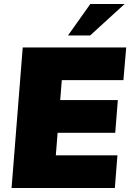

<svg xmlns="http://www.w3.org/2000/svg" viewBox="-20 -943 653 963"><path d="M290 -541 282 -441H571L558 -277H269L260 -164H569L556 0H38L94 -705H613L599 -541ZM321 -765 433 -923H605L432 -765Z"/></svg>

Font: Nunito Sans Heavy Heavy
Style: Italic
Weight: 400
Italic angle: -4.541°
Designer: Vernon Adams
Foundry: Vernon Adams
Version: Version 2.002